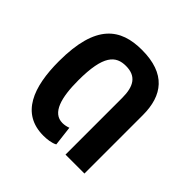

<svg xmlns="http://www.w3.org/2000/svg" viewBox="-151 -695 839 839"><g transform="rotate(45 268.5 -275.0)"><path d="M228 10C250 10 277 7 295 -3L284 -95C274 -91 261 -88 248 -88C185 -88 165 -164 165 -269C165 -425 206 -461 268 -461C331 -461 355 -422 355 -351V0H472V-361C472 -482 415 -560 268 -560C137 -560 46 -498 46 -268C46 -109 91 10 228 10Z"/></g></svg>

Font: Noto Sans Thai Cond SemBd
Style: Regular
Weight: 600
Width: 3
Designer: Monotype Design Team
Foundry: Monotype Imaging Inc.
Version: Version 2.002